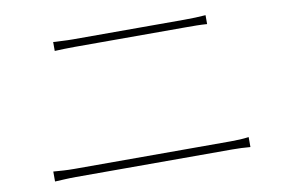

<svg xmlns="http://www.w3.org/2000/svg" viewBox="-61 -698 1078 721"><g transform="rotate(-10 478.0 -337.5)"><path d="M95 -79C122 -80 143 -82 175 -82H771C794 -82 817 -81 840 -79V-117C817 -114 796 -113 771 -113H175C143 -113 122 -115 95 -117ZM179 -562C205 -563 225 -564 254 -564H678C707 -564 735 -564 760 -562V-596C735 -594 708 -593 678 -593H254C225 -593 205 -595 179 -596Z"/></g></svg>

Font: Kinto Sans Thin
Style: Regular
Weight: 100
Designer: Authors: Ryoko NISHIZUKA  (kana & ideographs); Paul D. Hunt (Latin, Greek & Cyrillic); Wenlong ZHANG  (bopomofo); Sandol
Foundry: Adobe Systems Incorporated, ookami Inc.
Version: Version 0.001